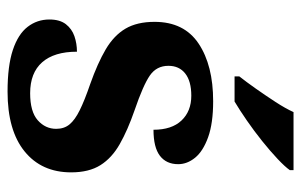

<svg xmlns="http://www.w3.org/2000/svg" viewBox="-168 -638 816 521"><g transform="rotate(90 240.5 -378.0)"><path d="M229.1 10Q159.4 10 116.3 -4.3Q73.2 -18.6 53.3 -44.5Q33.4 -70.3 33.4 -103.5Q33.4 -131.7 46.1 -148.2Q58.9 -164.6 78.9 -171.5Q98.9 -178.3 120.8 -178.3Q120.8 -116.5 149.5 -83.9Q178.2 -51.3 233.4 -51.3Q283.5 -51.3 306.8 -71.9Q330.1 -92.5 330.1 -122Q330.1 -143.6 318.1 -158.1Q306.2 -172.7 279.7 -185.8Q253.2 -199 208.8 -214.2Q152 -234.3 114.4 -256.4Q76.9 -278.5 58.3 -309.9Q39.8 -341.3 39.8 -388.9Q39.8 -469.1 98.9 -508.5Q157.9 -547.9 255.1 -547.9Q315.3 -547.9 353 -534.2Q390.7 -520.6 408.4 -499Q426 -477.4 426 -453Q426 -420.8 403.2 -403.4Q380.3 -386 332.6 -386Q332.6 -435.5 307.5 -462Q282.4 -488.6 240.2 -488.6Q200.8 -488.6 179.9 -472.1Q159.1 -455.7 159.1 -426.5Q159.1 -394.3 185.3 -376.2Q211.5 -358 280.2 -334.5Q333.8 -315.9 371.4 -294.5Q409.1 -273.1 428.6 -242.1Q448.2 -211 448.2 -162.7Q448.2 -82.3 391.3 -36.2Q334.4 10 229.1 10ZM187.9 -619Q202.9 -638 221.2 -664Q239.5 -690 257.1 -717Q274.7 -744 284.7 -766H442.2V-756Q433.2 -743 412 -723Q390.8 -703 363.4 -681Q335.9 -659 307.7 -639.5Q279.5 -620 256 -606H187.9Z"/></g></svg>

Font: Noto Serif Sinhala
Style: Regular
Weight: 400
Designer: Jelle Bosma - Monotype Design Team
Foundry: Monotype Imaging Inc.
Version: Version 2.006